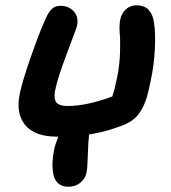

<svg xmlns="http://www.w3.org/2000/svg" viewBox="-20 -565 650 728"><path d="M195.8 -46.9Q112.3 -46.9 75.7 -90.6Q39.1 -134.3 55.2 -210.9Q64.9 -257.8 97.7 -351.6Q130.4 -445.3 152.8 -493.2Q163.6 -518.6 176.3 -530.8Q189 -543 210 -543Q240.2 -543 259.5 -522.2Q278.8 -501.5 272 -466.8Q271 -460.9 234.9 -365.7Q198.7 -270.5 189 -222.2Q183.1 -190.9 193.4 -177Q203.6 -163.1 237.8 -163.1Q307.6 -163.1 405.8 -199.2Q414.6 -225.6 423.8 -270Q433.6 -316.9 435.1 -365.5Q436.5 -414.1 434.1 -437.3Q431.6 -460.4 435.1 -486.8Q439.9 -513.7 456.8 -529.3Q473.6 -544.9 497.1 -544.9Q528.3 -544.9 544.4 -526.6Q560.5 -508.3 564 -478Q570.3 -440.4 567.1 -378.4Q564 -316.4 550.8 -255.9Q542.5 -214.4 534.7 -189.9Q526.9 -165.5 512.7 -142.6Q498.5 -119.6 476.6 -105.5Q454.6 -91.3 420.9 -81.1Q376.5 -64.5 317.9 -55.2Q314.5 -29.3 313.2 19.5Q312 68.4 308.1 88.9Q304.2 110.8 285.4 127Q266.6 143.1 238.8 143.1Q214.8 143.1 200.4 129.9Q186 116.7 182.1 94.7Q178.2 72.8 179.2 50.3Q180.2 27.8 185.1 2.9Q189.5 -18.6 201.2 -46.9Z"/></svg>

Font: Shantell Sans Irregular Bouncy
Style: Italic
Weight: 600
Italic angle: -11.31°
Designer: Stephen Nixon, Anya Danilova, Shantell Martin
Foundry: Arrow Type
Version: Version 1.006;[9816181b4]